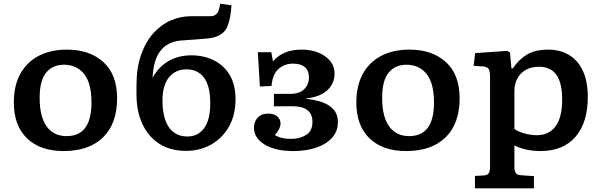

<svg xmlns="http://www.w3.org/2000/svg" viewBox="-20 -805 3260 1041"><path d="M325 14Q198 14 126.5 -55Q55 -124 55 -249Q55 -342 91 -406Q127 -470 191.5 -503Q256 -536 343 -536Q466 -536 540.5 -468.5Q615 -401 615 -272Q615 -135 539 -60.5Q463 14 325 14ZM341 -67Q476 -67 476 -248Q476 -355 435.5 -404.5Q395 -454 327 -454Q265 -454 230 -411Q195 -368 195 -275Q195 -172 233 -119.5Q271 -67 341 -67Z M989 13Q903 13 843 -26Q783 -65 751.5 -134Q720 -203 720 -292V-342Q720 -437 745 -508Q770 -579 812 -625.5Q854 -672 906.5 -694.5Q959 -717 1015 -717Q1029 -717 1049 -717Q1069 -717 1117 -717Q1150 -716 1163 -742Q1167 -751 1169.5 -763.5Q1172 -776 1174 -785L1235 -776Q1231 -705 1212.5 -660.5Q1194 -616 1135 -601Q1113 -596 1065.5 -593Q1018 -590 958 -585Q887 -578 850 -529.5Q813 -481 808 -393L807 -383Q839 -442 893 -473.5Q947 -505 1018 -505Q1084 -505 1138.5 -478.5Q1193 -452 1225 -399Q1257 -346 1257 -268Q1257 -180 1220.5 -117Q1184 -54 1123.5 -20.5Q1063 13 989 13ZM996 -65Q1054 -65 1087 -110.5Q1120 -156 1120 -245Q1120 -339 1086 -384Q1052 -429 991 -429Q932 -429 896.5 -386Q861 -343 861 -260Q861 -166 895.5 -115.5Q930 -65 996 -65Z M1572 14Q1472 14 1414.5 -21.5Q1357 -57 1357 -112Q1357 -145 1377 -167Q1397 -189 1435 -189Q1468 -189 1484.5 -173Q1501 -157 1501 -136Q1501 -120 1492 -103Q1483 -86 1470 -73Q1503 -52 1558 -52Q1605 -52 1639.5 -73Q1674 -94 1674 -144Q1674 -229 1565 -229H1465V-296H1553Q1604 -296 1629.5 -321.5Q1655 -347 1655 -384Q1655 -460 1568 -460Q1524 -460 1491 -432Q1458 -404 1452 -339L1389 -336L1378 -522H1451L1460 -472Q1513 -536 1616 -536Q1666 -536 1706.5 -519.5Q1747 -503 1770.5 -474Q1794 -445 1794 -406Q1794 -353 1755.5 -316.5Q1717 -280 1640 -271V-269Q1684 -265 1723.5 -252Q1763 -239 1787.5 -212.5Q1812 -186 1812 -143Q1812 -93 1780.5 -58Q1749 -23 1694.5 -4.5Q1640 14 1572 14Z M2182 14Q2055 14 1983.5 -55Q1912 -124 1912 -249Q1912 -342 1948 -406Q1984 -470 2048.5 -503Q2113 -536 2200 -536Q2323 -536 2397.5 -468.5Q2472 -401 2472 -272Q2472 -135 2396 -60.5Q2320 14 2182 14ZM2198 -67Q2333 -67 2333 -248Q2333 -355 2292.5 -404.5Q2252 -454 2184 -454Q2122 -454 2087 -411Q2052 -368 2052 -275Q2052 -172 2090 -119.5Q2128 -67 2198 -67Z M2555 216V149L2605 146Q2620 145 2628.5 136Q2637 127 2637 98V-383Q2637 -419 2629.5 -431Q2622 -443 2598 -445L2548 -448L2556 -517L2729 -529L2745 -521L2753 -434H2760Q2793 -483 2838 -509.5Q2883 -536 2951 -536Q3052 -536 3109.5 -469.5Q3167 -403 3167 -279Q3167 -141 3100.5 -63.5Q3034 14 2909 14Q2870 14 2832 5.5Q2794 -3 2769 -17V97Q2769 121 2776 132.5Q2783 144 2804 145L2875 150V216ZM2891 -72Q2957 -72 2992.5 -120.5Q3028 -169 3028 -266Q3028 -443 2904 -443Q2841 -443 2805 -406.5Q2769 -370 2769 -309V-106Q2787 -92 2822 -82Q2857 -72 2891 -72Z"/></svg>

Font: Literata 7pt SemiBold
Style: Regular
Weight: 600
Designer: Latin by Veronika Burian and Jose Scaglione. Greek by Irene Vlachou. Cyrillic by Vera Evstafieva.
Foundry: TypeTogether
Version: Version 3.002